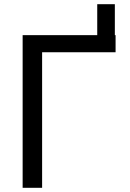

<svg xmlns="http://www.w3.org/2000/svg" viewBox="-20 -895 619 915"><path d="M530.8 -727.5V-646H180.7V0H87.9V-727.5H443.4V-875H527.3V-727.5Z"/></svg>

Font: Inter-Regular
Style: Regular
Weight: 400
Designer: Rasmus Andersson
Foundry: rsms
Version: Version 4.000;git-a52131595